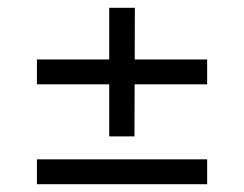

<svg xmlns="http://www.w3.org/2000/svg" viewBox="-20 -544 628 494"><path d="M513 -391V-327H75V-391ZM513 -134V-70H75V-134ZM327 -524 326 -193H261V-524Z"/></svg>

Font: Exo 2
Style: Regular
Weight: 400
Designer: Natanael Gama
Foundry: Natanael Gama
Version: Version 2.010